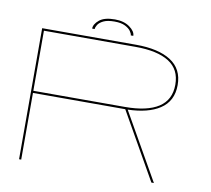

<svg xmlns="http://www.w3.org/2000/svg" viewBox="-84 -879 1071 974"><g transform="rotate(10 451.0 -391.5)"><path d="M75 0V-675H558.5Q674.5 -675 738.2 -634Q802 -593 802 -510Q802 -427 738.5 -385.5Q679 -346.5 574 -343.5L769.5 0H756.5L561.5 -343.5Q560 -343.5 558.5 -343.5H86V0ZM86 -354.5H557.5Q671.5 -354.5 730.8 -393Q790 -431.5 790 -510Q790 -588.5 730.5 -626.2Q671 -664 557.5 -664H86ZM431 -783Q478 -783 507.5 -761.5Q537 -740 537 -717H524Q524 -725.5 515 -738.5Q506 -751.5 485.5 -761.8Q465 -772 431 -772Q394.5 -772 374.2 -762Q354 -752 346 -739Q338 -726 338 -717H325Q325 -740 351 -761.5Q377 -783 431 -783Z"/></g></svg>

Font: Anybody UltraExpanded Thin
Style: Regular
Weight: 100
Width: 9
Designer: Tyler Finck
Foundry: Etcetera Type Company
Version: Version 1.010; ttfautohint (v1.8.3) -l 8 -r 50 -G 200 -x 14 